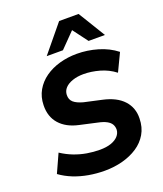

<svg xmlns="http://www.w3.org/2000/svg" viewBox="-169 -1049 990 1168"><g transform="rotate(-20 326.5 -464.5)"><path d="M306 11Q253 11 202 2Q151 -7 106 -25Q61 -43 24 -70L78 -189Q116 -164 156.5 -148.5Q197 -133 238.5 -126Q280 -119 321 -119Q364 -119 394 -129.5Q424 -140 440.5 -158.5Q457 -177 458 -200Q458 -220 449 -235Q440 -250 419.5 -261Q399 -272 365 -279L253 -304Q174 -321 131.5 -369Q89 -417 91 -491Q92 -544 116 -586Q140 -628 181 -657Q222 -686 275 -701Q328 -716 387 -716Q455 -716 521.5 -696.5Q588 -677 639 -637L584 -522Q540 -556 486.5 -571Q433 -586 383 -586Q343 -586 311.5 -575Q280 -564 263 -545.5Q246 -527 245 -502Q244 -471 264 -453.5Q284 -436 325 -425L438 -400Q526 -381 570 -333Q614 -285 612 -216Q611 -159 586 -116.5Q561 -74 518.5 -46Q476 -18 421.5 -3.5Q367 11 306 11ZM211 -765 355 -940H481L588 -765H482L410 -861L316 -765Z"/></g></svg>

Font: Nunito Sans 11pt ExtraBold
Style: Italic
Weight: 800
Italic angle: -9°
Version: Version 3.101;gftools[0.9.27]